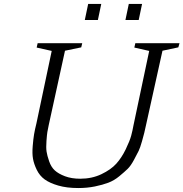

<svg xmlns="http://www.w3.org/2000/svg" viewBox="-20 -934 926 969"><path d="M886 -716 880 -695 800 -678 717 -303Q710 -272 708 -263Q706 -254 696.5 -220.5Q687 -187 679.5 -172Q672 -157 656 -127Q640 -97 624 -81.5Q608 -66 582 -44.5Q556 -23 527 -12Q498 -1 459 7Q420 15 375 15Q317 15 274 2.5Q231 -10 205.5 -28.5Q180 -47 165.5 -77Q151 -107 146.5 -133Q142 -159 145 -196Q148 -233 152 -256.5Q156 -280 164 -312L241 -677L165 -694L170 -716H395L390 -695L308 -678L226 -303Q221 -279 219 -267.5Q217 -256 214.5 -222.5Q212 -189 215 -169Q218 -149 228 -120Q238 -91 256.5 -74Q275 -57 308 -44.5Q341 -32 385 -32Q444 -32 492 -55Q540 -78 567 -108Q594 -138 614.5 -180.5Q635 -223 642 -249Q649 -275 654 -303L733 -677L658 -694L663 -716ZM630 -914H697L680 -833H613ZM425 -914H491L474 -833H408ZM630 -914H697L680 -833H613ZM425 -914H491L474 -833H408Z"/></svg>

Font: Afta serif
Style: Italic
Weight: 400
Italic angle: -12°
Designer: parq.ink
Foundry: Oriol Esparraguera Font
Version: Version 1.000